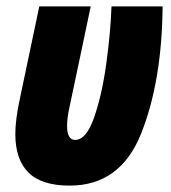

<svg xmlns="http://www.w3.org/2000/svg" viewBox="-20 -573 536 601"><path d="M28 -153Q28 -199 42 -263L103 -553H264L197 -235Q190 -204 190 -179Q190 -135 215 -135Q250 -135 274.5 -205Q299 -275 312.5 -372.5Q326 -470 329 -553H489Q487 -319 422 -155.5Q357 8 198 8Q110 8 69 -33Q28 -74 28 -153Z"/></svg>

Font: Noto Sans UI CondBlack
Style: Italic
Weight: 900
Width: 3
Italic angle: -12°
Designer: Monotype Design Team
Foundry: Monotype Imaging Inc.
Version: Version 1.001